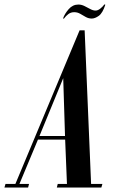

<svg xmlns="http://www.w3.org/2000/svg" viewBox="-76 -834 565 854"><path d="M-56.2 0 -51.5 -16H-7.5L278 -699H300.5L329.2 -16H379.5L374.8 0H176.8L180.8 -16H221.8L213.8 -213H92.8L10.5 -16H53.2L49 0ZM205.2 -486.2 99.5 -229H213.2ZM392.5 -813 388.5 -814.5Q380 -803.2 369.4 -795.1Q358.8 -787 349 -787Q338 -787 325.8 -793.6Q313.5 -800.2 300 -807Q286.5 -813.8 272.8 -813.8Q247.5 -813.8 229.6 -793.4Q211.8 -773 204.5 -752.2L208 -750.8Q216.8 -763 228 -771.4Q239.2 -779.8 254.2 -779.8Q268.2 -779.8 280.5 -772.8Q292.8 -765.8 305.2 -758.6Q317.8 -751.5 332 -751.5Q346.5 -751.5 363.5 -763.6Q380.5 -775.8 392.5 -813Z"/></svg>

Font: Emberly Black
Style: Italic
Weight: 900
Italic angle: -12°
Designer: Rajesh Rajput
Foundry: Rajesh Rajput
Version: Version 1.000